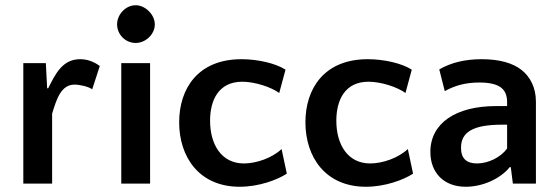

<svg xmlns="http://www.w3.org/2000/svg" viewBox="-20 -701 2130 733"><path d="M361 -449C338 -466 313 -475 286 -475C219 -475 192 -420 164 -364H160L155 -460H69V0H179V-267C196 -323 213 -378 265 -378C285 -378 319 -370 332 -360Z M553 -460H443V0H553ZM427 -608C427 -569 459 -537 498 -537C535 -537 571 -569 571 -608C571 -645 535 -681 498 -681C459 -681 427 -645 427 -608Z M1070 -435C1033 -459 965 -475 902 -475C735 -475 664 -362 664 -234C664 -102 740 12 895 12C968 12 1038 -14 1075 -38L1055 -132C1019 -98 959 -77 911 -77C825 -77 782 -150 782 -240C782 -318 814 -389 905 -389C954 -389 1016 -368 1046 -346Z M1552 -435C1515 -459 1447 -475 1384 -475C1217 -475 1146 -362 1146 -234C1146 -102 1222 12 1377 12C1450 12 1520 -14 1557 -38L1537 -132C1501 -98 1441 -77 1393 -77C1307 -77 1264 -150 1264 -240C1264 -318 1296 -389 1387 -389C1436 -389 1498 -368 1528 -346Z M2026 0V-313C2026 -368 2003 -409 1971 -434C1937 -461 1885 -475 1819 -475C1755 -475 1702 -462 1657 -436L1678 -353C1717 -375 1759 -386 1810 -386C1847 -386 1874 -380 1891 -368C1908 -356 1916 -337 1916 -311V-296H1873C1721 -296 1623 -231 1623 -121C1623 -42 1674 12 1758 12C1822 12 1890 -18 1926 -63H1930L1938 0ZM1801 -77C1761 -77 1740 -96 1740 -137C1740 -198 1788 -225 1897 -225H1916V-134C1891 -100 1844 -77 1801 -77Z"/></svg>

Font: Quattrocento Sans
Style: Bold
Weight: 700
Designer: Pablo Impallari
Foundry: Pablo Impallari, Igino Marini, Brenda Gallo
Version: Version 2.000